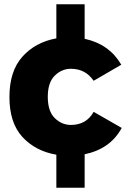

<svg xmlns="http://www.w3.org/2000/svg" viewBox="-20 -721 640 896"><path d="M375 155H243V1Q145 -16 84.5 -82Q24 -148 24 -268Q24 -389 84.5 -456.5Q145 -524 243 -542V-701H375V-540Q490 -515 546 -419L417 -344Q379 -400 311 -400Q268 -400 235.5 -368Q203 -336 203 -269Q203 -202 235.5 -170Q268 -138 311 -138Q383 -138 417 -199L548 -124Q495 -26 375 -1Z"/></svg>

Font: Argentum Novus
Style: Bold
Weight: 700
Designer: Julieta Ulanovsky (font) & Cristiano Sobral (main changes)
Foundry: Julieta Ulanovsky (font) & Cristiano Sobral (main changes)
Version: Version 3.00;November 27, 2020;FontCreator 13.0.0.2655 64-bi